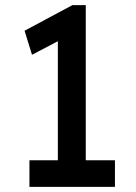

<svg xmlns="http://www.w3.org/2000/svg" viewBox="-20 -730 531 750"><path d="M95 0V-104H206V-569L105 -516L76 -610L263 -710H315V-104H429V0Z"/></svg>

Font: Our Lexend
Style: Regular
Weight: 400
Designer: Bonnie Shaver-Troup, Thomas Jockin
Foundry: Lexend
Version: Version 1.007